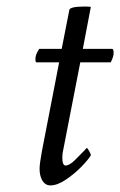

<svg xmlns="http://www.w3.org/2000/svg" viewBox="-20 -559 366 585"><path d="M99.6 -410.2H168L191.4 -529.3Q194.3 -539.1 239.3 -539.1Q249 -539.1 256.8 -538.1L232.4 -410.2H321.3Q326.2 -410.2 326.2 -397.5Q326.2 -386.2 317.4 -369.1H224.6L172.9 -103.5Q169.9 -91.8 169.9 -79.1Q169.9 -54.7 179.7 -54.7Q191.9 -54.7 209 -72Q226.1 -89.4 238.3 -101.6L244.1 -108.4Q246.1 -108.4 251.5 -99.1Q256.8 -89.8 256.8 -85.9Q248.5 -71.8 226.8 -49.8Q205.1 -27.8 179.7 -11Q154.3 5.9 133.8 5.9Q118.2 5.9 109.4 -8.3Q100.6 -22.5 100.6 -44.9Q100.6 -59.6 107.4 -96.7L160.2 -369.1H90.8Q87.9 -369.1 87.9 -379.9Q87.9 -392.6 99.6 -410.2Z"/></svg>

Font: Metal
Style: Regular
Weight: 400
Designer: Danh Hong
Version: Version 8.002; ttfautohint (v1.8.3)